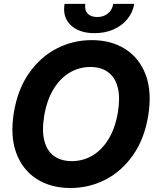

<svg xmlns="http://www.w3.org/2000/svg" viewBox="-20 -940 789 970"><path d="M335.9 9.8Q237.3 9.8 165.8 -35.6Q94.2 -81.1 62.3 -166.7Q30.3 -252.4 50.3 -373Q69.8 -489.7 127 -571Q184.1 -652.3 266.4 -694.8Q348.6 -737.3 443.4 -737.3Q542 -737.3 613.3 -691.9Q684.6 -646.5 716.6 -560.8Q748.5 -475.1 728.5 -353.5Q709 -237.3 651.9 -156Q594.7 -74.7 512.7 -32.5Q430.7 9.8 335.9 9.8ZM342.3 -126Q400.4 -126 448.2 -154.8Q496.1 -183.6 529.3 -238.8Q562.5 -293.9 575.7 -373Q587.9 -448.2 574.7 -498.8Q561.5 -549.3 526.1 -575.4Q490.7 -601.6 437 -601.6Q379.4 -601.6 331.1 -572.5Q282.7 -543.5 249.5 -488.3Q216.3 -433.1 203.1 -353.5Q190.9 -279.3 204.1 -228.5Q217.3 -177.7 252.9 -151.9Q288.6 -126 342.3 -126ZM457.5 -772.5Q379.4 -772.5 337.2 -813.2Q294.9 -854 306.2 -920.4H411.1Q406.2 -890.1 422.4 -872.1Q438.5 -854 471.2 -854Q503.4 -854 525.4 -872.1Q547.4 -890.1 552.2 -920.4H658.2Q650.9 -876.5 623 -843Q595.2 -809.6 552.7 -791Q510.3 -772.5 457.5 -772.5Z"/></svg>

Font: Inter Tight
Style: Bold Italic
Weight: 700
Italic angle: -9.39999°
Designer: Rasmus Andersson
Foundry: rsms
Version: Version 3.004